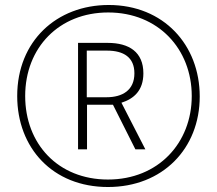

<svg xmlns="http://www.w3.org/2000/svg" viewBox="-20 -742 870 770"><path d="M413 8C632 8 781 -146 781 -355C781 -562 636 -722 416 -722C207 -722 49 -577 49 -357C49 -149 191 8 413 8ZM413 -22C213 -22 81 -165 81 -357C81 -551 217 -692 414 -692C615 -692 749 -545 749 -357C749 -169 615 -22 413 -22ZM293 -143H329V-322H433L523 -143H563L467 -330C517 -346 555 -379 555 -448C555 -533 498 -570 412 -570H293ZM407 -352H328V-539H409C476 -539 519 -512 519 -448C519 -380 471 -352 407 -352Z"/></svg>

Font: Noto Sans Lao UI ExtCond ExtLt
Style: Regular
Weight: 200
Width: 2
Designer: Monotype Design Team
Foundry: Monotype Imaging Inc.
Version: Version 2.000